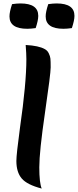

<svg xmlns="http://www.w3.org/2000/svg" viewBox="-20 -1063 452 1114"><path d="M222 31Q137 9 106 -27.5Q75 -64 75 -129Q75 -167 96 -322Q133 -579 133 -720Q133 -750 129 -802Q205 -798 240 -778Q255 -770 263 -753.5Q271 -737 272.5 -723Q274 -709 274 -672Q274 -635 241 -409Q208 -183 208 -92.5Q208 -2 222 31ZM187 -900Q159 -896 138 -896Q35 -896 35 -968Q35 -994 50 -1039Q78 -1043 99 -1043Q202 -1043 202 -971Q202 -945 187 -900ZM397 -900Q369 -896 348 -896Q245 -896 245 -968Q245 -994 260 -1039Q288 -1043 309 -1043Q412 -1043 412 -971Q412 -945 397 -900Z"/></svg>

Font: MeriendaOneRegular
Style: Regular
Weight: 400
Designer: Eduardo Rodriguez Tunni
Foundry: Eduardo Rodriguez Tunni
Version: Version 1.001